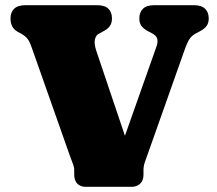

<svg xmlns="http://www.w3.org/2000/svg" viewBox="-20 -720 836 740"><path d="M517 -649Q517 -672.5 531 -686.2Q545 -700 574.5 -700H727Q756.5 -700 770.5 -686.2Q784.5 -672.5 784.5 -649Q784.5 -632 776.8 -620.8Q769 -609.5 751.5 -600L735.5 -591.5Q719.5 -583 710.8 -570.2Q702 -557.5 690.5 -525L555 -142Q544 -111.5 538.5 -95.8Q533 -80 533 -64.5V-46Q533 -24 520 -12Q507 0 488 0H309Q290.5 0 278.2 -12Q266 -24 266 -48V-66.5Q266 -76 261 -88.5Q256 -101 251 -115L102.5 -536Q94.5 -559.5 86.2 -570.2Q78 -581 62 -590L47.5 -598Q20.5 -613 20.5 -649Q20.5 -672.5 34.5 -686.2Q48.5 -700 78 -700H354Q384 -700 397.8 -686.2Q411.5 -672.5 411.5 -649Q411.5 -631 403.2 -619.5Q395 -608 378.5 -599.5L362.5 -591Q349.5 -584.5 345.8 -568Q342 -551.5 351.5 -523L479.5 -143.5L418 -73.5L582.5 -539Q589.5 -558 586 -570.5Q582.5 -583 566 -591.5L550 -600Q535 -608 526 -619Q517 -630 517 -649Z"/></svg>

Font: Fraunces SuperSoft 9pt
Style: Regular
Weight: 900
Version: Version 1.000;[b76b70a41]